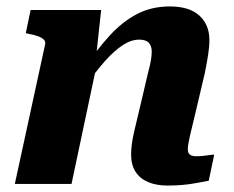

<svg xmlns="http://www.w3.org/2000/svg" viewBox="-20 -571 726 596"><path d="M26 0H202L285 -392H278L294 -540H75L60 -468L69 -466Q86 -463 98 -458.5Q110 -454 116 -448Q122 -442 120 -433ZM587 -222 616 -345Q622 -375 626 -400.5Q630 -426 630 -447Q630 -494 599 -522.5Q568 -551 507 -551Q450 -551 404.5 -527Q359 -503 319.5 -459.5Q280 -416 241 -358L246 -304Q277 -349 305.5 -381Q334 -413 360.5 -430.5Q387 -448 412 -448Q433 -448 442 -438Q451 -428 451 -411Q451 -399 448.5 -384Q446 -369 440 -347L413 -232Q403 -191 397 -165Q391 -139 389 -122Q387 -105 387 -91Q387 -59 401 -37.5Q415 -16 440.5 -5.5Q466 5 500 5Q524 5 547 3Q570 1 590.5 -3Q611 -7 628 -10L645 -91Q638 -91 629 -89.5Q620 -88 609.5 -87Q599 -86 589 -86Q576 -86 569.5 -91Q563 -96 563 -108Q563 -115 565.5 -129Q568 -143 573.5 -165.5Q579 -188 587 -222Z"/></svg>

Font: Roboto Serif
Style: Bold Italic
Weight: 700
Italic angle: -10°
Designer: Greg Gazdowicz
Foundry: Commercial Type
Version: Version 1.008